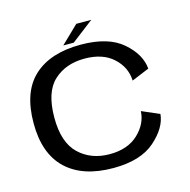

<svg xmlns="http://www.w3.org/2000/svg" viewBox="-103 -796 893 903"><g transform="rotate(-15 343.0 -345.0)"><path d="M340.5 5.5Q192.5 5.5 112 -70.2Q31.5 -146 31.5 -294.5Q31.5 -447 112 -521Q192.5 -595 340.5 -595Q474 -595 543.5 -535Q613 -475 619 -404L533.5 -368.5Q531 -434 480.2 -480.5Q429.5 -527 340.5 -527Q249 -527 190.8 -473.2Q132.5 -419.5 132.5 -294.5Q132.5 -174 191.2 -118Q250 -62 340.5 -62Q429 -62 480 -110.5Q531 -159 533.5 -220L619 -183Q613 -117 543.2 -55.8Q473.5 5.5 340.5 5.5ZM261 -612.5 346.5 -695H419.5L312 -612.5Z"/></g></svg>

Font: Anybody ExtraExpanded
Style: Regular
Weight: 400
Width: 8
Designer: Tyler Finck
Foundry: Etcetera Type Company
Version: Version 1.010; ttfautohint (v1.8.3) -l 8 -r 50 -G 200 -x 14 